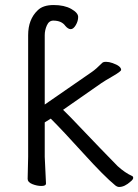

<svg xmlns="http://www.w3.org/2000/svg" viewBox="-20 -730 550 764"><path d="M92 -590Q92 -653 130 -689Q151 -710 193.5 -710Q236 -710 263.5 -694.5Q291 -679 291 -662.5Q291 -646 281.5 -630Q272 -614 261.5 -614Q251 -614 240 -627Q225 -648 192 -648Q175 -648 166.5 -629Q158 -610 158 -590V-314L346 -444Q362 -455 386 -479Q390 -484 402 -484Q414 -484 428 -479Q462 -467 462 -452Q462 -446 429 -427Q396 -408 383 -399L231 -293Q260 -265 298.5 -224Q337 -183 377 -142Q417 -101 448 -69Q478 -42 505 -30Q510 -28 510 -22Q510 -16 500 -8Q476 14 454 14Q447 14 439 8Q394 -29 312.5 -119Q231 -209 182 -258L158 -243V-106L163 0Q163 10 145 10Q127 10 108.5 2.5Q90 -5 90 -18L92 -106Z"/></svg>

Font: ToneOZ-Pinyin-WenKai-Regular
Style: Regular
Weight: 400
Designer: Fontworks Inc.
Foundry: ToneOZ
Version: Version 0.240331